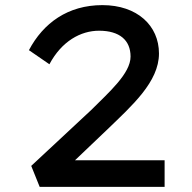

<svg xmlns="http://www.w3.org/2000/svg" viewBox="-20 -730 751 750"><path d="M623 0V-104H273L401 -226C495 -317 601 -410 601 -521C601 -630 516 -710 380 -710C245 -710 149 -640 93 -534L173 -479C221 -569 295 -610 367 -610C447 -610 490 -573 490 -509C490 -443 406 -370 336 -300L102 -82L135 0Z"/></svg>

Font: Lexend Peta
Style: Regular
Weight: 400
Designer: Bonnie Shaver-Troup, Thomas Jockin
Foundry: Lexend
Version: Version 1.007